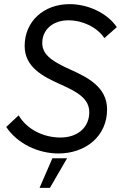

<svg xmlns="http://www.w3.org/2000/svg" viewBox="-20 -730 586 927"><path d="M262 11C391 11 497 -70 497 -202C497 -310 402 -357 320 -394C238 -431 184 -463 184 -522C184 -587 235 -632 311 -632C376 -632 447 -601 484 -546L544 -599C497 -668 404 -710 316 -710C190 -710 99 -626 99 -508C99 -406 187 -361 269 -324C352 -287 411 -255 411 -188C411 -115 355 -66 272 -66C192 -66 112 -103 70 -173L10 -117C65 -35 166 11 262 11ZM171 177H221L304 34H233Z"/></svg>

Font: Fixel Text 20240404
Style: Italic
Weight: 400
Width: 4
Italic angle: -10°
Designer: AlfaBravo + MacPaw
Foundry: Kyrylo Tkachov, Marchela Mozhyna, Serhii Makarenko, Maria Weinstein, Zakhar Kryvoshyya
Version: Version 1.211;Glyphs 3.2 (3225)